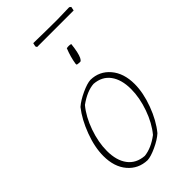

<svg xmlns="http://www.w3.org/2000/svg" viewBox="-240 -841 914 914"><g transform="rotate(-45 217.0 -383.5)"><path d="M184 -747 180 -755 184 -773Q278 -771 344 -771L426 -773L434 -767L430 -747ZM258 -554Q258 -555 257.5 -557.5Q257 -560 257 -561Q263 -601 280 -643Q297 -646 309 -642Q303 -587 292 -565Q287 -555 281 -552Q274 -551 258 -554ZM175 6Q115 4 77.5 -40Q40 -84 40 -157Q40 -216 65.5 -284Q91 -352 128 -399Q152 -420 191 -438Q230 -456 253 -457Q312 -456 350 -411.5Q388 -367 388 -294Q388 -235 362.5 -166.5Q337 -98 299 -52Q276 -31 237 -13Q198 5 175 6ZM180 -18Q228 -23 278 -61Q314 -104 336.5 -167.5Q359 -231 359 -289Q359 -353 331 -391Q303 -429 250 -433Q204 -430 150 -391Q114 -348 91.5 -284Q69 -220 69 -162Q69 -98 97.5 -60Q126 -22 180 -18Z"/></g></svg>

Font: Albura ExtraLight
Style: Italic
Weight: 156
Italic angle: -7°
Designer: Mercedes Jáuregui
Foundry: Omnibus-Type Team
Version: Version 1.000